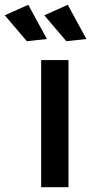

<svg xmlns="http://www.w3.org/2000/svg" viewBox="-87 -782 391 802"><path d="M85 -531H199V0H85ZM196 -762 274 -619 190 -610 98 -718ZM31 -762 109 -619 25 -610 -67 -718Z"/></svg>

Font: Argentum Sans
Style: Regular
Weight: 400
Designer: Julieta Ulanovsky, Owen Earl, Chris M. Simpson, Rasmus Andersson, Cristiano Sobral
Foundry: The Argentum Sans Project Authors
Version: Version 3.135; ttfautohint (v1.8.4.7-5d5b-dirty)